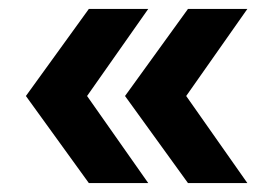

<svg xmlns="http://www.w3.org/2000/svg" viewBox="-20 -484 600 430"><path d="M312 -74 175 -269 312 -464H179L38 -269L179 -74ZM534 -74 397 -269 534 -464H401L260 -269L401 -74Z"/></svg>

Font: Montserrat-Alt1
Style: Bold
Weight: 700
Designer: Differentunic
Foundry: Differentunic
Version: Version 7.222